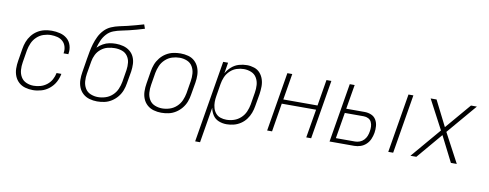

<svg xmlns="http://www.w3.org/2000/svg" viewBox="-73 -1114 4322 1697"><g transform="rotate(10 2088.0 -265.0)"><path d="M236 8Q273 8 311.5 -3Q350 -14 382.5 -40.5Q415 -67 434 -102.5Q453 -138 460 -177H417Q411 -146 395.5 -117.5Q380 -89 353.5 -68.5Q327 -48 296.5 -39.5Q266 -31 236 -31Q201 -31 170 -44.5Q139 -58 122 -86.5Q105 -115 102.5 -149.5Q100 -184 106 -219L124 -329Q130 -362 144 -394.5Q158 -427 184.5 -452Q211 -477 244.5 -488Q278 -499 311 -499Q340 -499 368 -492Q396 -485 416.5 -466.5Q437 -448 445 -420Q453 -392 448 -363Q448 -361 447 -359H491V-364Q498 -401 487 -437.5Q476 -474 449 -497Q422 -520 385.5 -529Q349 -538 311 -538Q279 -538 246 -530.5Q213 -523 183.5 -504.5Q154 -486 132.5 -458.5Q111 -431 99 -399.5Q87 -368 82 -335L64 -225Q58 -190 58.5 -154.5Q59 -119 71.5 -87.5Q84 -56 108.5 -33.5Q133 -11 166.5 -1.5Q200 8 236 8Z M812 8Q845 8 878 1Q911 -6 941 -25Q971 -44 993.5 -71.5Q1016 -99 1028 -130.5Q1040 -162 1045 -195L1064 -305Q1069 -339 1067.5 -373Q1066 -407 1052.5 -436.5Q1039 -466 1013.5 -486Q988 -506 955.5 -514.5Q923 -523 889 -523Q860 -523 831 -517.5Q802 -512 774.5 -496.5Q747 -481 725 -459Q734 -492 748 -525Q762 -558 787 -585.5Q812 -613 846 -626Q880 -639 914 -645.5Q948 -652 982 -660.5Q1016 -669 1050 -678Q1084 -687 1118 -698L1105 -735Q1070 -725 1034.5 -715Q999 -705 963 -696.5Q927 -688 891 -680.5Q855 -673 820 -658Q785 -643 758.5 -615Q732 -587 715.5 -553Q699 -519 688.5 -484Q678 -449 671.5 -413.5Q665 -378 659 -343V-341Q658 -340 658 -339Q658 -338 658 -336L640 -225Q634 -190 634.5 -154.5Q635 -119 647.5 -87.5Q660 -56 685 -33.5Q710 -11 743.5 -1.5Q777 8 812 8ZM813 -31Q779 -31 747 -44Q715 -57 698 -86Q681 -115 678.5 -149.5Q676 -184 682 -219L701 -331Q706 -362 721 -392.5Q736 -423 763.5 -445Q791 -467 823 -475Q855 -483 887 -483Q921 -483 951.5 -472.5Q982 -462 1000.5 -436Q1019 -410 1022.5 -377.5Q1026 -345 1021 -311L1003 -201Q997 -168 983 -135.5Q969 -103 942 -78Q915 -53 881 -42Q847 -31 813 -31Z M1388 8Q1421 8 1454 1Q1487 -6 1517 -25Q1547 -44 1569.5 -71.5Q1592 -99 1604 -130.5Q1616 -162 1621 -195L1640 -305Q1646 -341 1645 -376Q1644 -411 1631.5 -442.5Q1619 -474 1594.5 -497Q1570 -520 1536 -529Q1502 -538 1467 -538Q1434 -538 1401 -531Q1368 -524 1338 -505.5Q1308 -487 1285.5 -459Q1263 -431 1251 -399.5Q1239 -368 1234 -335L1216 -225Q1210 -190 1210.5 -154.5Q1211 -119 1223.5 -87.5Q1236 -56 1261 -33.5Q1286 -11 1319.5 -1.5Q1353 8 1388 8ZM1389 -31Q1355 -31 1323 -44Q1291 -57 1274 -86Q1257 -115 1254.5 -149.5Q1252 -184 1258 -219L1276 -329Q1282 -362 1296 -394.5Q1310 -427 1337.5 -452.5Q1365 -478 1398.5 -488.5Q1432 -499 1466 -499Q1501 -499 1532.5 -486Q1564 -473 1581 -444Q1598 -415 1600.5 -380.5Q1603 -346 1597 -311L1579 -201Q1573 -168 1559 -135.5Q1545 -103 1518 -78Q1491 -53 1457 -42Q1423 -31 1389 -31Z M1728 205H1772L1825 -114Q1831 -79 1850.5 -49Q1870 -19 1903.5 -5.5Q1937 8 1974 8Q2006 8 2038 0Q2070 -8 2099 -27Q2128 -46 2148.5 -73.5Q2169 -101 2180.5 -132Q2192 -163 2197 -195L2216 -305Q2221 -339 2221.5 -373Q2222 -407 2212 -438Q2202 -469 2181 -493Q2160 -517 2128 -527.5Q2096 -538 2063 -538Q2027 -538 1991 -527.5Q1955 -517 1925.5 -491Q1896 -465 1878 -432L1894 -530H1850ZM1966 -31Q1938 -31 1912.5 -39.5Q1887 -48 1870 -68Q1853 -88 1845.5 -114Q1838 -140 1838 -167.5Q1838 -195 1843 -223L1861 -333Q1866 -365 1879.5 -396.5Q1893 -428 1919 -453Q1945 -478 1977.5 -488.5Q2010 -499 2042 -499Q2077 -499 2108.5 -486Q2140 -473 2157 -444Q2174 -415 2176.5 -380.5Q2179 -346 2173 -311L2155 -201Q2149 -168 2135 -135.5Q2121 -103 2094 -78Q2067 -53 2033.5 -42Q2000 -31 1966 -31Z M2338 0H2382L2424 -256H2732L2689 0H2733L2821 -530H2777L2738 -295H2431L2470 -530H2426Z M3425 0H3469L3557 -530H3513ZM2898 0H3120Q3148 0 3176 -9.5Q3204 -19 3226 -40Q3248 -61 3259.5 -88.5Q3271 -116 3276 -144Q3281 -175 3278.5 -206Q3276 -237 3260.5 -262.5Q3245 -288 3217 -299.5Q3189 -311 3157 -311H2993L3030 -530H2986ZM2948 -39 2987 -272H3157Q3179 -272 3198 -262.5Q3217 -253 3226 -234Q3235 -215 3236 -193.5Q3237 -172 3233 -150Q3230 -129 3222 -108.5Q3214 -88 3198.5 -71.5Q3183 -55 3162 -47Q3141 -39 3120 -39Z M3624 0H3677L3871 -229L3987 0H4040L3900 -263L4127 -530H4074L3880 -302L3765 -530H3712L3851 -267Z"/></g></svg>

Font: Iosevka Sparkle XLtObl
Style: Regular
Weight: 200
Italic angle: -9°
Designer: Belleve Invis
Foundry: Belleve Invis
Version: Version 4.5.0; ttfautohint (v1.8.3)